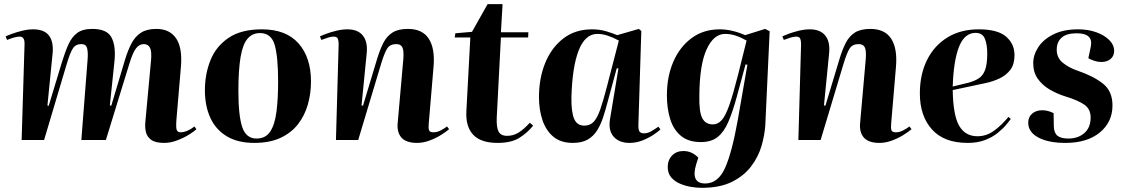

<svg xmlns="http://www.w3.org/2000/svg" viewBox="-20 -673 5412 923"><path d="M401 -385Q404 -423 398.5 -442Q393 -461 371 -461Q344 -461 330.5 -440.5Q317 -420 300 -363L192 0H84L98 -461Q99 -497 75 -497Q64 -497 50.5 -493.5Q37 -490 14 -481L7 -498Q17 -503 39 -511Q61 -519 88 -525.5Q115 -532 139 -532Q193 -532 215.5 -502Q238 -472 233 -417L208 -166L214 -164L278 -375Q293 -424 309 -459.5Q325 -495 351 -514.5Q377 -534 424 -534Q495 -534 516.5 -492Q538 -450 530 -376L508 -166L515 -165L581 -386Q595 -432 612.5 -465Q630 -498 658 -516Q686 -534 732 -534Q795 -534 826 -489.5Q857 -445 850 -355L829 -108Q825 -63 829 -50Q833 -37 848 -37Q878 -37 915 -65L924 -52Q912 -40 886.5 -24.5Q861 -9 830 2.5Q799 14 769 14Q727 14 706.5 -1Q686 -16 681 -40Q676 -64 679 -90L706 -382Q710 -426 701 -443.5Q692 -461 671 -461Q651 -461 635 -442Q619 -423 601 -364L489 0H371Z M1202 14Q1123 14 1070 -18Q1017 -50 991 -107Q965 -164 965 -239Q965 -317 992 -384Q1019 -451 1079.5 -491.5Q1140 -532 1239 -532Q1355 -532 1415 -464.5Q1475 -397 1475 -281Q1475 -224 1460 -171Q1445 -118 1413 -76.5Q1381 -35 1329 -10.5Q1277 14 1202 14ZM1213 -7Q1257 -7 1279 -40.5Q1301 -74 1309 -135.5Q1317 -197 1317 -281Q1317 -400 1300.5 -457Q1284 -514 1230 -514Q1193 -514 1170 -487Q1147 -460 1136.5 -398.5Q1126 -337 1126 -236Q1126 -117 1144.5 -62Q1163 -7 1213 -7Z M2139 -52Q2124 -39 2099 -23.5Q2074 -8 2044 3Q2014 14 1985 14Q1932 14 1909.5 -12Q1887 -38 1892 -84L1919 -390Q1922 -429 1914.5 -445Q1907 -461 1885 -461Q1856 -461 1842.5 -441.5Q1829 -422 1812 -366L1702 0H1595L1608 -461Q1608 -477 1604 -487Q1600 -497 1584 -497Q1573 -497 1558 -492.5Q1543 -488 1525 -481L1518 -498Q1528 -503 1549.5 -511Q1571 -519 1598 -525.5Q1625 -532 1650 -532Q1700 -532 1724 -502.5Q1748 -473 1743 -419L1718 -166L1725 -165L1792 -387Q1806 -434 1823 -467Q1840 -500 1867.5 -517Q1895 -534 1941 -534Q2011 -534 2041.5 -486.5Q2072 -439 2064 -350L2041 -78Q2039 -57 2042.5 -47Q2046 -37 2064 -37Q2081 -37 2098.5 -46Q2116 -55 2129 -65Z M2169 -513 2249 -520 2324 -653H2396L2388 -518H2520L2519 -493H2388L2368 -108Q2366 -62 2376.5 -41Q2387 -20 2418 -20Q2448 -20 2473.5 -36Q2499 -52 2527 -83L2543 -69Q2516 -35 2477 -10.5Q2438 14 2372 14Q2292 14 2255 -25Q2218 -64 2222 -139L2241 -493H2166Z M3049 -76Q3048 -54 3053 -43Q3058 -32 3076 -32Q3094 -32 3112.5 -43Q3131 -54 3145 -64L3155 -51Q3145 -41 3122 -25.5Q3099 -10 3069 2Q3039 14 3006 14Q2956 14 2929.5 -16.5Q2903 -47 2913 -103L2953 -344L2945 -345L2901 -183Q2891 -145 2879.5 -109.5Q2868 -74 2850.5 -46Q2833 -18 2805 -2Q2777 14 2734 14Q2676 14 2640.5 -15.5Q2605 -45 2588 -95Q2571 -145 2571 -206Q2571 -297 2601 -370.5Q2631 -444 2688 -488Q2745 -532 2826 -532Q2863 -532 2894.5 -522.5Q2926 -513 2947 -504L3051 -534L3063 -524ZM2789 -69Q2816 -69 2833.5 -87Q2851 -105 2865.5 -146.5Q2880 -188 2898 -258L2955 -478Q2927 -493 2901.5 -501.5Q2876 -510 2852 -510Q2793 -510 2762 -431Q2731 -352 2727 -205Q2726 -135 2740 -102Q2754 -69 2789 -69Z M3573 -362 3564 -363 3522 -208Q3502 -135 3481 -86.5Q3460 -38 3429.5 -14Q3399 10 3349 10Q3290 10 3254 -19.5Q3218 -49 3202 -100Q3186 -151 3186 -215Q3186 -305 3217 -376.5Q3248 -448 3305 -490Q3362 -532 3440 -532Q3498 -532 3562 -504L3658 -534L3680 -523L3659 -71Q3656 -24 3641 28Q3626 80 3591.5 126Q3557 172 3499 201Q3441 230 3353 230Q3330 230 3302.5 225.5Q3275 221 3249 210Q3223 199 3206.5 179.5Q3190 160 3190 130Q3190 96 3211 74.5Q3232 53 3265 53Q3287 53 3305 61.5Q3323 70 3337 85L3327 116Q3299 209 3370 209Q3432 209 3465.5 134.5Q3499 60 3527 -98ZM3407 -75Q3431 -75 3449.5 -95.5Q3468 -116 3486.5 -169Q3505 -222 3529 -317L3569 -478Q3543 -493 3517.5 -501.5Q3492 -510 3466 -510Q3411 -510 3377 -436Q3343 -362 3342 -214Q3340 -137 3355.5 -106Q3371 -75 3407 -75Z M4362 -52Q4347 -39 4322 -23.5Q4297 -8 4267 3Q4237 14 4208 14Q4155 14 4132.5 -12Q4110 -38 4115 -84L4142 -390Q4145 -429 4137.5 -445Q4130 -461 4108 -461Q4079 -461 4065.5 -441.5Q4052 -422 4035 -366L3925 0H3818L3831 -461Q3831 -477 3827 -487Q3823 -497 3807 -497Q3796 -497 3781 -492.5Q3766 -488 3748 -481L3741 -498Q3751 -503 3772.5 -511Q3794 -519 3821 -525.5Q3848 -532 3873 -532Q3923 -532 3947 -502.5Q3971 -473 3966 -419L3941 -166L3948 -165L4015 -387Q4029 -434 4046 -467Q4063 -500 4090.5 -517Q4118 -534 4164 -534Q4234 -534 4264.5 -486.5Q4295 -439 4287 -350L4264 -78Q4262 -57 4265.5 -47Q4269 -37 4287 -37Q4304 -37 4321.5 -46Q4339 -55 4352 -65Z M4685 -532Q4776 -532 4816.5 -497Q4857 -462 4857 -408Q4857 -364 4837.5 -338Q4818 -312 4787 -297Q4756 -282 4722 -274.5Q4688 -267 4659 -261L4560 -240Q4562 -117 4591.5 -67.5Q4621 -18 4679 -18Q4722 -18 4758.5 -44.5Q4795 -71 4828 -111L4839 -101Q4832 -91 4816 -72Q4800 -53 4775 -33Q4750 -13 4714.5 0.5Q4679 14 4632 14Q4518 14 4460 -51Q4402 -116 4402 -224Q4402 -315 4436.5 -384.5Q4471 -454 4534.5 -493Q4598 -532 4685 -532ZM4726 -415Q4726 -459 4714.5 -487Q4703 -515 4670 -515Q4617 -515 4590.5 -448.5Q4564 -382 4560 -257L4634 -275Q4665 -283 4685.5 -296.5Q4706 -310 4716 -338Q4726 -366 4726 -415Z M5116 -7Q5163 -7 5193 -33.5Q5223 -60 5223 -108Q5223 -149 5192.5 -170Q5162 -191 5103 -209Q5061 -222 5025.5 -243Q4990 -264 4968.5 -295Q4947 -326 4947 -369Q4947 -409 4971.5 -446.5Q4996 -484 5044.5 -508Q5093 -532 5163 -532Q5211 -532 5250 -518Q5289 -504 5312.5 -480.5Q5336 -457 5336 -428Q5336 -404 5319 -389.5Q5302 -375 5275 -375Q5258 -375 5241 -380.5Q5224 -386 5212 -393L5224 -450Q5236 -513 5156 -513Q5107 -513 5083.5 -492Q5060 -471 5060 -434Q5060 -395 5089.5 -371Q5119 -347 5161 -333Q5239 -306 5283.5 -270Q5328 -234 5328 -166Q5328 -86 5267 -36Q5206 14 5102 14Q5020 14 4971.5 -12Q4923 -38 4923 -83Q4923 -111 4942 -127Q4961 -143 4990 -143Q5018 -143 5045 -129L5046 -65Q5047 -34 5063.5 -20.5Q5080 -7 5116 -7Z"/></svg>

Font: Literata 72pt
Style: Bold Italic
Weight: 700
Italic angle: -2°
Designer: Latin by Veronika Burian and Jose Scaglione. Greek by Irene Vlachou. Cyrillic by Vera Evstafieva
Foundry: TypeTogether
Version: Version 3.002